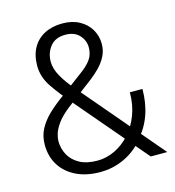

<svg xmlns="http://www.w3.org/2000/svg" viewBox="-108 -813 834 914"><g transform="rotate(-15 308.5 -356.0)"><path d="M305.2 -469.7Q336.4 -491.7 355.5 -517.1Q374.5 -542.5 374.5 -578.6Q374.5 -611.8 350.6 -638.4Q326.7 -665 281.2 -665Q231.9 -665 206.8 -633.3Q181.6 -601.6 181.6 -558.6Q181.6 -523.9 203.4 -485.4Q225.1 -446.8 263.2 -403.3L606.4 0H524.9L235.8 -339.4Q181.2 -402.3 147.7 -451.9Q114.3 -501.5 114.3 -556.2Q114.3 -607.9 134.8 -644.5Q155.3 -681.2 192.9 -700.9Q230.5 -720.7 281.7 -720.7Q330.6 -720.7 365.7 -701.2Q400.9 -681.6 419.7 -649.4Q438.5 -617.2 438.5 -578.6Q438.5 -545.9 424.8 -518.8Q411.1 -491.7 389.4 -469.2Q367.7 -446.8 342.8 -427.7L209.5 -326.7Q169.4 -294.9 150.4 -267.8Q131.3 -240.7 125.2 -219.7Q119.1 -198.7 119.1 -184.1Q119.1 -147.5 136.2 -116Q153.3 -84.5 188 -65.4Q222.7 -46.4 275.4 -46.4Q319.8 -46.4 361.3 -66.2Q402.8 -85.9 436 -122.3Q469.2 -158.7 488.5 -209.2Q507.8 -259.8 507.8 -320.8H569.8Q569.8 -251 549.3 -193.6Q528.8 -136.2 488.3 -92.3Q484.4 -87.9 482.7 -84.5Q481 -81.1 476.6 -76.7Q438.5 -35.6 385.7 -12.9Q333 9.8 275.4 9.8Q206.5 9.8 156.2 -14.9Q106 -39.6 78.9 -83Q51.8 -126.5 51.8 -184.1Q51.8 -227.1 70.3 -261.7Q88.9 -296.4 120.8 -326.7Q152.8 -356.9 193.4 -386.2Z"/></g></svg>

Font: Heebo Light
Style: Regular
Weight: 300
Designer: Oded Ezer
Foundry: Ezer Type House
Version: Version 3.100